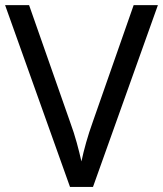

<svg xmlns="http://www.w3.org/2000/svg" viewBox="-20 -734 640 754"><path d="M600.1 -713.9 345.2 0H254.9L0 -713.9H94.2L254.9 -255.9Q271 -211.9 281.5 -173.3Q292 -134.8 299.8 -100.1Q307.1 -134.8 318.1 -173.8Q329.1 -212.9 345.2 -257.8L504.9 -713.9Z"/></svg>

Font: Defago Noto Sans
Style: Regular
Weight: 400
Designer: John M. Durdin
Foundry: Lao IT Dev Co., Ltd.
Version: Version 1.000 2007 initial release